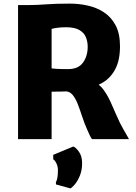

<svg xmlns="http://www.w3.org/2000/svg" viewBox="-20 -771 754 1064"><path d="M490 0Q484 -7.5 478.8 -18.2Q473.5 -29 463 -53Q448 -86.5 436 -123.2Q424 -160 411.8 -192Q399.5 -224 383.5 -244Q369 -262 348.5 -264.5Q317.5 -263 266 -263V0H80V-743H144Q184 -743 236.2 -747Q288.5 -751 368 -751Q417 -751 466 -740.2Q515 -729.5 555.5 -703.2Q596 -677 620.5 -631Q645 -585 645 -515Q645 -439 619.8 -389.8Q594.5 -340.5 550 -313.5Q539 -307 527 -301.5Q541.5 -290.5 553.5 -274Q574.5 -245.5 591.8 -208.2Q609 -171 626 -130.8Q643 -90.5 664 -54Q671.5 -40.5 679.5 -27Q687.5 -13.5 695 0ZM266 -392Q276 -390.5 293 -389.5Q310 -388.5 327.5 -388.2Q345 -388 357 -388Q414 -388 440 -424.2Q466 -460.5 466 -512Q466 -539.5 456.2 -564.2Q446.5 -589 420.2 -604.5Q394 -620 345 -620Q325 -620 304.2 -617.8Q283.5 -615.5 266 -611ZM370 273 290 251V238Q295.5 229 298.2 212.8Q301 196.5 301 171Q301 151.5 292.5 134.2Q284 117 275 112V87L386 41Q399 44.5 417 69.2Q435 94 435 133Q435 172 422.8 202Q410.5 232 395 250.5Q379.5 269 370 273Z"/></svg>

Font: Koeln Type Sans ExtraBold
Style: Regular
Weight: 800
Designer: Eben Sorkin
Foundry: Eben Sorkin
Version: Version 2.001